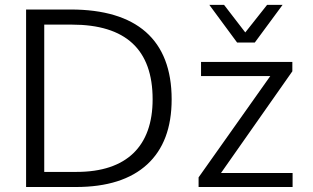

<svg xmlns="http://www.w3.org/2000/svg" viewBox="-20 -749 1252 769"><path d="M1151.9 0V-56.2H865.2L1150.9 -463.4V-501H785.2V-444.3H1062.5L775.4 -38.6V0ZM1000.5 -578.6 1111.8 -729.5H1049.8L962.4 -619.1L877.4 -729.5H818.4L929.7 -578.6ZM284.2 0C408.7 0 503.9 -30.3 569.3 -90.3C634.8 -150.4 667.5 -237.3 667.5 -351.1C667.5 -590.8 526.4 -710.9 263.2 -710.9H84.5V0ZM157.2 -650.4H267.6C483.4 -650.4 591.3 -550.8 591.3 -351.1C591.3 -163.1 486.8 -60.5 287.1 -60.5H157.2Z"/></svg>

Font: Ride Light
Style: Regular
Weight: 300
Version: Version 3.000